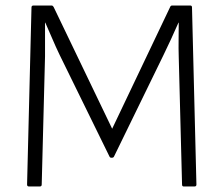

<svg xmlns="http://www.w3.org/2000/svg" viewBox="-20 -675 804 695"><path d="M85 0Q78 0 78 -7L94 -648Q94 -655 101 -655H167Q171 -655 174 -650L386 -209L596 -650Q598 -655 603 -655H669Q675 -655 675 -648L691 -7Q691 0 684 0H645Q639 0 639 -7L627 -469Q626 -500 626.5 -531Q627 -562 627 -593H626Q613 -563 599 -533Q585 -503 571 -474L393 -109Q391 -104 385 -104H383Q378 -104 376 -109L196 -476Q182 -505 169.5 -534.5Q157 -564 144 -593H143Q143 -562 143 -532Q143 -502 143 -471L131 -7Q131 0 124 0Z"/></svg>

Font: Sofia Sans Light
Style: Regular
Weight: 300
Designer: Botio Nikoltchev, Ani Petrova
Foundry: lettersoup
Version: Version 4.100; ttfautohint (v1.8.3)